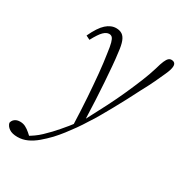

<svg xmlns="http://www.w3.org/2000/svg" viewBox="-271 -626 937 994"><g transform="rotate(30 197.5 -128.5)"><path d="M-25 244Q-57 244 -75 231.5Q-93 219 -97 201Q-94 186 -82 177Q-70 168 -51 168Q-33 168 -18.5 175.5Q-4 183 11 196L31 214L14 215H23H14Q33 204 50 192Q67 180 84 164Q101 148 119 129Q148 98 178.5 60.5Q209 23 235 -15Q267 -75 295.5 -131Q324 -187 347 -238.5Q370 -290 388.5 -335.5Q407 -381 419 -421Q428 -454 435.5 -471Q443 -488 450.5 -494.5Q458 -501 467 -501Q479 -501 485.5 -495Q492 -489 492 -477Q492 -468 488.5 -455.5Q485 -443 476 -423Q463 -394 448 -362Q433 -330 409 -286Q389 -247 369.5 -209.5Q350 -172 330.5 -137.5Q311 -103 293 -71Q275 -39 256 -11Q237 20 217.5 47.5Q198 75 178.5 100Q159 125 137 149Q112 175 86 197Q60 219 32.5 231.5Q5 244 -25 244ZM195 46Q192 -41 187 -114.5Q182 -188 176 -250.5Q170 -313 162 -364Q157 -403 151.5 -422.5Q146 -442 139 -449Q132 -456 121 -456Q105 -456 88 -439.5Q71 -423 47 -378L23 -390Q51 -450 79 -475Q107 -500 138 -500Q159 -500 173.5 -490.5Q188 -481 196.5 -458.5Q205 -436 209 -397Q214 -361 217.5 -318Q221 -275 224.5 -226Q228 -177 230.5 -124.5Q233 -72 235 -16H251Z"/></g></svg>

Font: Source Serif 4 Light
Style: Italic
Weight: 300
Italic angle: -12°
Designer: Frank Grießhammer
Foundry: Adobe Systems Incorporated
Version: Version 4.004;hotconv 1.0.116;makeotfexe 2.5.65601